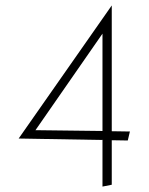

<svg xmlns="http://www.w3.org/2000/svg" viewBox="-20 -690 548 708"><path d="M392.1 -8.8V-172.9L451.2 -171.9L459 -205.1L392.1 -206.1V-669.9L48.8 -179.2L357.9 -173.8V-2ZM110.8 -210 357.9 -565.9V-207Z"/></svg>

Font: Comic Neue Angular Light
Style: Regular
Weight: 300
Designer: Craig Rozynski
Foundry: Craig Rozynski
Version: Version 2.003